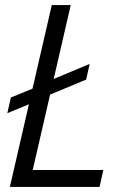

<svg xmlns="http://www.w3.org/2000/svg" viewBox="-20 -740 517 760"><path d="M138 -345 9 -292 23 -354 150 -406ZM151 -410 335 -487 321 -425 139 -349ZM19 0 185 -720H260L94 0ZM61 0 76 -67H389L374 0Z"/></svg>

Font: Instrument Sans SemiCondensed
Style: Italic
Weight: 400
Width: 4
Italic angle: -13°
Designer: Rodrigo Fuenzalida
Foundry: fragTYPE
Version: Version 1.000;gftools[0.9.28]